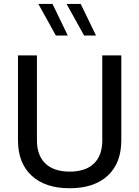

<svg xmlns="http://www.w3.org/2000/svg" viewBox="-20 -975 726 1000"><path d="M512.7 -242.7C512.7 -141.6 455.6 -81.1 342.8 -81.1C231 -81.1 172.4 -141.6 172.4 -242.7V-686.5H73.7V-244.6C73.7 -165.5 97.2 -104 144.5 -60.5C191.4 -16.6 257.3 5.4 342.8 5.4C428.2 5.4 494.1 -16.6 541.5 -60.5C588.4 -104 611.8 -165.5 611.8 -244.6V-686.5H512.7ZM253.4 -954.6H179.7L271 -790H333ZM400.4 -954.6H326.7L418 -790H480Z"/></svg>

Font: Estedad Medium
Style: Regular
Weight: 500
Designer: Amin Abedi
Version: Version 7.3